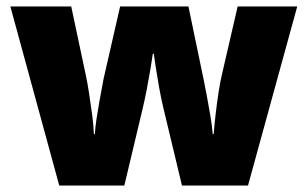

<svg xmlns="http://www.w3.org/2000/svg" viewBox="-20 -573 950 593"><path d="M484 -242Q478 -267 472 -300Q466 -333 461.5 -362.5Q457 -392 455 -407H452Q450 -392 445 -362Q440 -332 433.5 -298Q427 -264 420 -235L364 0H163L12 -553H200L245 -341Q250 -318 255 -285.5Q260 -253 264.5 -219.5Q269 -186 270 -159H273Q274 -179 278 -205Q282 -231 286.5 -257Q291 -283 295 -303Q299 -323 300 -330L351 -553H562L609 -327Q613 -308 618.5 -278.5Q624 -249 629.5 -217Q635 -185 637 -159H640Q642 -186 646 -220.5Q650 -255 655 -287.5Q660 -320 665 -341L714 -553H898L746 0H542Z"/></svg>

Font: Noto Sans Cherokee Black
Style: Regular
Weight: 900
Designer: Monotype Design Team
Foundry: Monotype Imaging Inc.
Version: Version 2.001; ttfautohint (v1.8.4.7-5d5b)